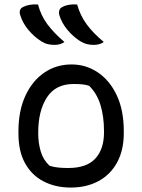

<svg xmlns="http://www.w3.org/2000/svg" viewBox="-20 -833 640 864"><path d="M151 -813Q164 -763 193.5 -723.5Q223 -684 270 -644Q260 -637 249 -634Q238 -631 225 -631Q209 -631 194.5 -634.5Q180 -638 166 -647Q134 -667 108 -698Q82 -729 71 -765Q67 -776 70 -786.5Q73 -797 85 -802Q109 -815 151 -813ZM327 -813Q341 -763 370 -723.5Q399 -684 447 -644Q437 -637 425.5 -634Q414 -631 402 -631Q386 -631 371.5 -634.5Q357 -638 342 -647Q310 -667 284 -698Q258 -729 247 -765Q244 -776 247 -786.5Q250 -797 262 -802Q284 -815 327 -813ZM302 -543Q367 -543 420.5 -507Q474 -471 505.5 -404Q537 -337 537 -243V-233Q537 -158 507.5 -103Q478 -48 424 -18.5Q370 11 298 11Q230 11 176.5 -16.5Q123 -44 93 -98Q63 -152 63 -232V-242Q63 -334 94 -401.5Q125 -469 179 -506Q233 -543 302 -543ZM311 -455Q230 -455 191 -394.5Q152 -334 152 -237V-231Q152 -191 163 -152.5Q174 -114 203 -87Q223 -81 243 -79Q263 -77 287 -77Q370 -77 409 -119.5Q448 -162 448 -237V-243Q448 -309 432 -361Q416 -413 381 -447Q366 -452 349 -453.5Q332 -455 311 -455Z"/></svg>

Font: Recursive Mn Csl St
Style: Regular
Weight: 400
Monospace: yes
Version: Version 1.079;hotconv 1.0.112;makeotfexe 2.5.65598; ttfautoh